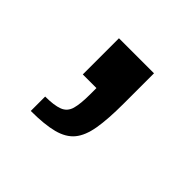

<svg xmlns="http://www.w3.org/2000/svg" viewBox="-73 -173 368 368"><g transform="rotate(45 111.5 11.0)"><path d="M43 120V81Q67 81 80 76Q93 71 97 57Q101 43 101 17V0H64V-98H159V-16Q159 26 154.5 52.5Q150 79 138 93.5Q126 108 103 114Q80 120 43 120Z"/></g></svg>

Font: Saira Thin
Style: Regular
Weight: 400
Version: Version 1.101